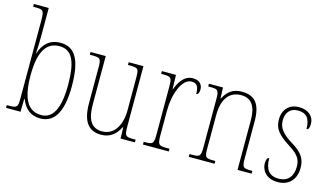

<svg xmlns="http://www.w3.org/2000/svg" viewBox="-87 -1053 2354 1357"><g transform="rotate(15 1090.0 -375.0)"><path d="M268 10C361 10 426 -64 426 -267C426 -464 375 -544 270 -544C192 -544 145 -498 123 -427H121C124 -470 125 -525 125 -561V-760H16V-740H31C90 -740 97 -735 97 -661V-89C97 -27 91 -20 29 -20H16V0H122L124 -93H128C152 -30 196 10 268 10ZM269 -15C170 -15 124 -97 124 -268C124 -439 173 -519 269 -519C361 -519 398 -442 398 -269C398 -91 350 -15 269 -15Z M713 10C782 10 823 -30 848 -81H852L854 0H959V-20H948C884 -20 878 -24 878 -99V-536H770V-516H778C849 -516 850 -511 850 -431V-203C850 -104 806 -15 714 -15C633 -15 602 -75 602 -182V-536H491V-516H502C569 -516 574 -511 574 -443V-184C574 -46 624 10 713 10Z M1018 0H1207V-20H1189C1127 -20 1120 -25 1120 -97V-277C1120 -390 1163 -519 1236 -519C1281 -519 1289 -486 1289 -443C1304 -443 1310 -459 1310 -481C1310 -516 1287 -544 1240 -544C1172 -544 1141 -483 1121 -432H1119L1116 -536H1013V-516H1020C1087 -516 1092 -511 1092 -441V-97C1092 -25 1086 -20 1025 -20H1018Z M1353 0H1542V-20H1533C1469 -20 1464 -25 1464 -95V-333C1464 -454 1513 -517 1600 -517C1680 -517 1710 -456 1710 -364V0H1813V-20H1806C1744 -20 1738 -25 1738 -95V-361C1738 -485 1697 -542 1598 -542C1532 -542 1495 -512 1465 -456H1463L1460 -536H1357V-516H1369C1429 -516 1436 -511 1436 -441V-95C1436 -25 1430 -20 1366 -20H1353Z M2006 10C2086 10 2137 -43 2137 -128C2137 -187 2117 -233 2032 -283C1963 -326 1928 -363 1928 -420C1928 -474 1954 -516 2016 -516C2076 -516 2106 -482 2106 -405C2121 -405 2127 -420 2127 -449C2127 -500 2087 -541 2017 -541C1945 -541 1900 -493 1900 -421C1900 -353 1930 -316 2022 -257C2095 -212 2109 -176 2109 -130C2109 -57 2072 -15 2006 -15C1933 -15 1905 -60 1905 -138C1892 -138 1884 -124 1884 -94C1884 -50 1915 10 2006 10Z"/></g></svg>

Font: Noto Serif Georgian Condensed Thin
Style: Regular
Weight: 100
Width: 3
Designer: Monotype Design Team, Akaki Razmadze
Foundry: Google LLC
Version: Version 2.003